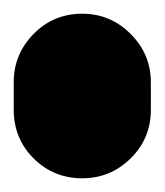

<svg xmlns="http://www.w3.org/2000/svg" viewBox="-20 -260 240 280"><path d="M0 -100H200V-140H0ZM100 -200Q58 -200 29 -170.5Q0 -141 0 -100Q0 -58 29 -29Q58 0 100 0Q141 0 170.5 -29Q200 -58 200 -100Q200 -141 170.5 -170.5Q141 -200 100 -200ZM100 -240Q58 -240 29 -210.5Q0 -181 0 -140Q0 -98 29 -69Q58 -40 100 -40Q141 -40 170.5 -69Q200 -98 200 -140Q200 -181 170.5 -210.5Q141 -240 100 -240Z"/></svg>

Font: Wavefont Black
Style: Regular
Weight: 900
Version: Version 3.004;gftools[0.9.33]